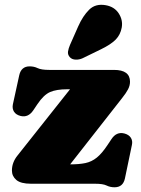

<svg xmlns="http://www.w3.org/2000/svg" viewBox="-20 -778 598 813"><path d="M496.5 -362 277 -82Q315 -82 341.5 -87.5Q368 -93 390 -110.8Q412 -128.5 436 -165L452 -189Q473 -221 506 -213Q525.5 -208 534 -194.8Q542.5 -181.5 538.5 -164L509 -22.5Q501 15 465 15Q446.5 15 431.2 7.5Q416 0 382 0H111Q68 0 49.2 -16Q30.5 -32 30.5 -56Q30.5 -90.5 54.5 -120L276.5 -400H264.5Q219 -400 192 -388.2Q165 -376.5 138.5 -337L121 -311Q99.5 -279 67 -287Q47.5 -292 39.2 -305.2Q31 -318.5 34.5 -336L61.5 -459.5Q70 -497 105.5 -497Q124 -497 139.5 -489.5Q155 -482 188.5 -482H462.5Q530.5 -482 530.5 -432Q530.5 -415.5 522.2 -399.8Q514 -384 496.5 -362ZM311 -666Q331 -711 357.8 -737.2Q384.5 -763.5 427.5 -756Q464.5 -749.5 482.8 -721.2Q501 -693 495.5 -661.5Q490 -631 470 -610.5Q450 -590 408 -569.5L330 -531.5Q316 -525 300.5 -525.5Q285 -526 276 -535.5Q266 -546.5 268 -559.8Q270 -573 276.5 -588Z"/></svg>

Font: Fraunces 9pt SuperSoft Black
Style: Regular
Weight: 900
Version: Version 1.000;[b76b70a41]